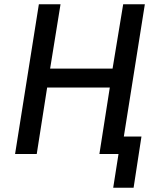

<svg xmlns="http://www.w3.org/2000/svg" viewBox="-20 -725 768 904"><path d="M513 159 538 0H452L464 -82H646L609 159ZM51 0 163 -705H265L216 -402H510L560 -705H662L550 0H448L497 -313H202L153 0Z"/></svg>

Font: Nunito Sans 7pt Condensed SemiBold
Style: Italic
Weight: 600
Width: 3
Italic angle: -9°
Designer: Vernon Adams
Foundry: Vernon Adams
Version: Version 3.101;gftools[0.9.27]